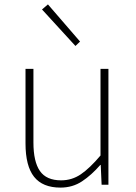

<svg xmlns="http://www.w3.org/2000/svg" viewBox="-20 -840 617 873"><path d="M255 13Q174 13 135 -36Q96 -85 96 -188V-527H132V-192Q132 -105 161.5 -62.5Q191 -20 258 -20Q307 -20 347.5 -47.5Q388 -75 437 -133V-527H473V0H442L438 -90H436Q396 -44 353 -15.5Q310 13 255 13ZM323 -631 171 -797 198 -820 344 -651Z"/></svg>

Font: Noto Sans TC Thin
Style: Regular
Weight: 100
Designer: Ryoko NISHIZUKA 西塚涼子 (kana, bopomofo & ideographs); Paul D. Hunt (Latin, Greek & Cyrillic); Sandoll Communications 산돌커뮤니
Foundry: Adobe
Version: Version 2.004-H2;hotconv 1.0.118;makeotfexe 2.5.65603